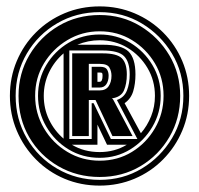

<svg xmlns="http://www.w3.org/2000/svg" viewBox="-20 -608 623 601"><path d="M292 -27Q233 -27 182 -48.5Q131 -70 92.5 -109Q54 -148 32.5 -199Q11 -250 11 -308Q11 -366 32.5 -417Q54 -468 92.5 -506.5Q131 -545 182 -566.5Q233 -588 292 -588Q350 -588 401 -566.5Q452 -545 490.5 -506.5Q529 -468 550.5 -417Q572 -366 572 -308Q572 -250 550.5 -199Q529 -148 490.5 -109Q452 -70 401 -48.5Q350 -27 292 -27ZM292 -45Q365 -45 424 -80.5Q483 -116 518.5 -175.5Q554 -235 554 -308Q554 -381 518.5 -440Q483 -499 424 -534.5Q365 -570 292 -570Q219 -570 159 -535Q99 -500 64 -440.5Q29 -381 29 -308Q29 -235 64 -175Q99 -115 159 -80Q219 -45 292 -45ZM292 -54Q221 -54 163 -87.5Q105 -121 71.5 -178.5Q38 -236 38 -308Q38 -378 72 -435.5Q106 -493 163.5 -527Q221 -561 292 -561Q362 -561 419 -526.5Q476 -492 510 -435Q544 -378 544 -308Q544 -237 510.5 -179.5Q477 -122 420 -88Q363 -54 292 -54ZM292 -105Q348 -105 393 -132.5Q438 -160 465 -206.5Q492 -253 492 -308Q492 -364 465 -409.5Q438 -455 393 -482.5Q348 -510 292 -510Q237 -510 191 -482.5Q145 -455 117.5 -409.5Q90 -364 90 -308Q90 -253 117.5 -206.5Q145 -160 191 -132.5Q237 -105 292 -105ZM292 -114Q238 -114 194.5 -140.5Q151 -167 125 -211.5Q99 -256 99 -308Q99 -361 125 -404.5Q151 -448 194.5 -474Q238 -500 292 -500Q345 -500 388 -474Q431 -448 457 -404.5Q483 -361 483 -308Q483 -255 457 -211Q431 -167 388 -140.5Q345 -114 292 -114ZM421 -191Q441 -214 453 -244Q465 -274 465 -308Q465 -356 441.5 -395.5Q418 -435 379 -458.5Q340 -482 292 -482Q256 -482 222 -468H301Q360 -468 382 -447Q404 -426 404 -375Q404 -346 397 -322.5Q390 -299 370 -285ZM197 -173H267V-285H273L327 -173H410L346 -295Q369 -303 377.5 -325Q386 -347 386 -375Q386 -414 368.5 -432Q351 -450 301 -450H197ZM179 -174V-441Q150 -416 133.5 -381.5Q117 -347 117 -308Q117 -268 133.5 -233.5Q150 -199 179 -174ZM206 -182V-441H301Q346 -441 361.5 -425.5Q377 -410 377 -375Q377 -346 368 -325Q359 -304 330 -300Q331 -299 331.5 -299Q332 -299 333 -298L335 -295L395 -182H332L279 -295H258V-182ZM258 -325H292Q311 -325 320 -338Q329 -351 329 -371Q329 -385 322.5 -396.5Q316 -408 293 -408H258ZM267 -334V-399H293Q310 -399 315 -390.5Q320 -382 320 -371Q320 -355 313 -344.5Q306 -334 292 -334ZM285 -352H292Q301 -352 301 -371Q301 -376 300 -378.5Q299 -381 293 -381H285ZM292 -132Q339 -132 377 -155H315L285 -218V-155H205Q243 -132 292 -132Z"/></svg>

Font: Alumni Sans Collegiate One
Style: Regular
Weight: 400
Designer: Robert E. Leuschke
Foundry: Robert E. Leuschke
Version: Version 1.100